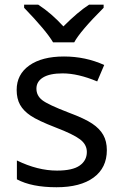

<svg xmlns="http://www.w3.org/2000/svg" viewBox="-20 -786 519 816"><path d="M434.1 -147.9Q434.1 -72.8 377.9 -31.5Q321.8 9.8 220.2 9.8Q114.3 9.8 51.8 -23.9V-104Q140.1 -61 222.2 -61Q288.6 -61 318.8 -82.5Q349.1 -104 349.1 -140.1Q349.1 -171.9 320.1 -193.8Q291 -215.8 216.8 -244.1Q141.1 -273.4 110.4 -294.2Q79.6 -314.9 65.2 -340.8Q50.8 -366.7 50.8 -403.8Q50.8 -469.7 104.5 -507.8Q158.2 -545.9 252 -545.9Q343.3 -545.9 422.9 -509.8L393.1 -439.9Q311.5 -474.1 246.1 -474.1Q191.4 -474.1 163.1 -456.8Q134.8 -439.5 134.8 -409.2Q134.8 -379.9 159.2 -360.6Q183.6 -341.3 272.9 -307.1Q339.8 -282.2 371.8 -260.7Q403.8 -239.3 418.9 -212.4Q434.1 -185.5 434.1 -147.9ZM82.5 -766.1H142.6Q198.2 -730 249.5 -673.8Q311 -735.4 358.4 -766.1H420.4V-752.9Q320.3 -652.8 295.4 -606H205.6Q176.3 -655.8 82.5 -752.9Z"/></svg>

Font: Noto Sans Historic
Style: Regular
Weight: 400
Designer: Monotype Design Team
Foundry: Monotype Imaging Inc.
Version: Version 0.71 uh